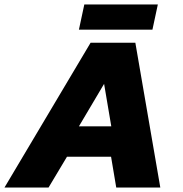

<svg xmlns="http://www.w3.org/2000/svg" viewBox="-52 -834 815 854"><path d="M299 -702 323 -814H650L626 -702ZM-32 0 351 -644H550L661 0H465L442 -137H246L164 0ZM299 -272H443L411 -461Z"/></svg>

Font: Kanit
Style: Bold Italic
Weight: 700
Italic angle: -12°
Designer: Katatrad Team
Foundry: CadsonDemak
Version: Version 2.000; ttfautohint (v1.8.3)